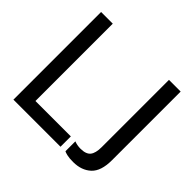

<svg xmlns="http://www.w3.org/2000/svg" viewBox="-186 -988 1208 1208"><g transform="rotate(45 418.5 -384.0)"><path d="M610 12Q575 12 554.5 7Q534 2 528 -2V-90Q555 -80 583 -80Q632 -80 651.5 -104Q671 -128 671 -181V-780H775V-169Q775 -72 729.5 -30Q684 12 610 12ZM486 0H67V-780H171V-92H486Z"/></g></svg>

Font: Tanohe Sans Medium
Style: Regular
Weight: 500
Designer: Village Type and Design LLC
Foundry: Cooper Hewitt Smithsonian Design Museum
Version: Version 1.00;September 29, 2021;FontCreator 13.0.0.2655 64-b